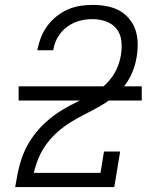

<svg xmlns="http://www.w3.org/2000/svg" viewBox="-20 -763 640 783"><path d="M42 0V-1Q47 -30 52.5 -58Q58 -86 67.5 -114.5Q77 -143 91.5 -169.5Q106 -196 125 -220Q144 -244 167 -265Q190 -286 215.5 -303Q241 -320 268 -334Q295 -348 322.5 -361.5Q350 -375 376 -391.5Q402 -408 422.5 -431Q443 -454 455.5 -481Q468 -508 473 -538Q473 -538 473 -538Q473 -538 473 -539Q478 -567 475 -595.5Q472 -624 455.5 -645Q439 -666 412.5 -675.5Q386 -685 358 -685Q340 -685 321.5 -682Q303 -679 286 -672Q269 -665 253.5 -653.5Q238 -642 226 -626.5Q214 -611 207 -594Q200 -577 197 -558H132Q137 -584 146.5 -609Q156 -634 172 -656Q188 -678 209.5 -695.5Q231 -713 256 -724Q281 -735 306.5 -739Q332 -743 358 -743Q386 -743 414 -738Q442 -733 465.5 -720.5Q489 -708 506.5 -687Q524 -666 532.5 -640.5Q541 -615 541.5 -586.5Q542 -558 537 -529Q532 -498 519.5 -468Q507 -438 486.5 -411.5Q466 -385 439.5 -364.5Q413 -344 384.5 -328Q356 -312 326 -297Q296 -282 268 -264.5Q240 -247 215 -225Q190 -203 170 -176Q150 -149 137.5 -119Q125 -89 118 -58H390L404 -145H470L446 0ZM56 -353V-411H558V-353Z"/></svg>

Font: Iosevka Slab LtExObl
Style: Regular
Weight: 300
Width: 7
Italic angle: -9°
Monospace: yes
Designer: Belleve Invis
Foundry: Belleve Invis
Version: Version 11.1.0; ttfautohint (v1.8.3)